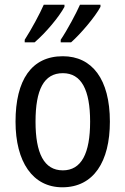

<svg xmlns="http://www.w3.org/2000/svg" viewBox="-20 -786 533 816"><path d="M407 -757V-766H320C305 -732 267 -660 238 -617V-606H282C322 -641 385 -715 407 -757ZM254 -757V-766H166C150 -729 114 -662 85 -617V-606H127C174 -646 231 -714 254 -757ZM447 -269C447 -450 371 -547 247 -547C114 -547 46 -446 46 -269C46 -98 119 10 245 10C378 10 447 -99 447 -269ZM131 -269C131 -404 166 -475 247 -475C326 -475 363 -404 363 -269C363 -134 326 -62 247 -62C167 -62 131 -135 131 -269Z"/></svg>

Font: Noto Sans Devanagari UI Condensed
Style: Regular
Weight: 400
Width: 3
Designer: Jelle Bosma - Monotype Design Team
Foundry: Monotype Imaging Inc.
Version: Version 2.004